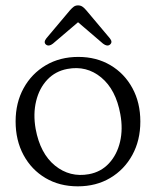

<svg xmlns="http://www.w3.org/2000/svg" viewBox="-20 -664 565 695"><path d="M263.5 -458Q329 -458 379.8 -428Q430.5 -398 459.2 -345.2Q488 -292.5 488 -224Q488 -156 459 -103Q430 -50 379 -19.8Q328 10.5 261.5 10.5Q195.5 10.5 144.8 -19.5Q94 -49.5 65.2 -102.8Q36.5 -156 36.5 -224.5Q36.5 -292 65.5 -344.8Q94.5 -397.5 145.8 -427.8Q197 -458 263.5 -458ZM302 -33.5Q345.5 -41.5 374.5 -72.8Q403.5 -104 414.5 -150.5Q425.5 -197 415.5 -251Q399.5 -339.5 346.5 -383.5Q293.5 -427.5 224 -414.5Q180.5 -406.5 151.2 -375.5Q122 -344.5 110.8 -298Q99.5 -251.5 109 -197.5Q125.5 -108 179.2 -64.5Q233 -21 302 -33.5ZM171.5 -506Q157 -494.5 146.5 -502.5Q136.5 -511 148 -525.5L233 -626.5Q240.5 -635 247 -639.8Q253.5 -644.5 262.5 -644.5Q271.5 -644.5 278.2 -640Q285 -635.5 292.5 -626.5L377.5 -525.5Q389 -511.5 378 -502.5Q368 -494.5 353 -506L262.5 -583.5Z"/></svg>

Font: Fraunces 72pt SuperSoft Light
Style: Regular
Weight: 300
Version: Version 1.000;[0bf87f6ff]